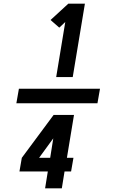

<svg xmlns="http://www.w3.org/2000/svg" viewBox="-20 -868 640 1056"><path d="M516 -300H70L84 -380H530ZM289 -444 339 -747 306 -716 258 -758 356 -848H447L380 -444ZM228 168 243 75H87L100 0L275 -236H387L348 0H384L371 75H335L320 168ZM195 0H256L273 -107Z"/></svg>

Font: Iosevka Aile Heavy
Style: Italic
Weight: 900
Italic angle: -9°
Designer: Belleve Invis
Foundry: Belleve Invis
Version: Version 31.1.0; ttfautohint (v1.8.4)